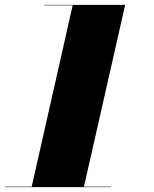

<svg xmlns="http://www.w3.org/2000/svg" viewBox="-60 -770 634 790"><path d="M-40 -2V0H395V-2H285.5L455 -750H122V-748H239L70.5 -2Z"/></svg>

Font: Bodoni* 96pt Fatface
Style: Italic
Weight: 900
Italic angle: -13°
Version: Version 2.3